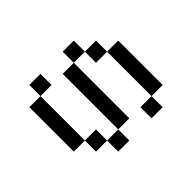

<svg xmlns="http://www.w3.org/2000/svg" viewBox="-101 -601 764 764"><g transform="rotate(45 281.0 -219.0)"><path d="M187.5 -375H437.5V-437.5H187.5ZM62.5 -62.5H125V-125H62.5ZM62.5 -250H125V-312.5H62.5ZM125 0H375V-62.5H125ZM125 -187.5H437.5V-250H125ZM125 -312.5H187.5V-375H125ZM375 -62.5H437.5V-125H375ZM437.5 -125H500V-187.5H437.5ZM437.5 -312.5H500V-375H437.5Z"/></g></svg>

Font: ChillMoonMono
Style: Regular
Weight: 400
Designer: Warren2060
Foundry: ChillType
Version: Version 1.000;Glyphs 3.1.1 (3135)